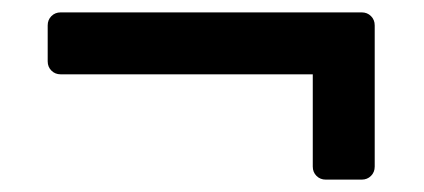

<svg xmlns="http://www.w3.org/2000/svg" viewBox="-20 -439 684 310"><path d="M485 -170V-319H78Q69 -319 63 -325Q57 -331 57 -340V-398Q57 -407 63 -413Q69 -419 78 -419H564Q573 -419 579 -413Q585 -407 585 -398V-170Q585 -161 579 -155Q573 -149 564 -149H506Q497 -149 491 -155Q485 -161 485 -170Z"/></svg>

Font: Miriam Libre
Style: Bold
Weight: 700
Designer: Michal Sahar
Foundry: Hagilda
Version: Version 1.001